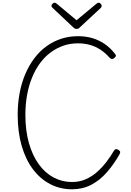

<svg xmlns="http://www.w3.org/2000/svg" viewBox="-20 -1383 968 1422"><path d="M513 19Q427 19 353.5 -18.5Q280 -56 225.5 -127.5Q171 -199 141 -301.5Q111 -404 111 -532Q111 -618 125.5 -694.5Q140 -771 168 -836Q196 -901 235.5 -953Q275 -1005 325 -1041Q375 -1077 433.5 -1096Q492 -1115 558 -1115Q614 -1115 662.5 -1101Q711 -1087 753.5 -1058.5Q796 -1030 832 -984Q840 -974 838 -967.5Q836 -961 826 -953Q818 -946 810 -946Q802 -946 793 -954Q760 -992 722.5 -1016Q685 -1040 644.5 -1051Q604 -1062 556 -1062Q499 -1062 449 -1044.5Q399 -1027 355.5 -995Q312 -963 277.5 -916.5Q243 -870 218.5 -811Q194 -752 181 -682Q168 -612 168 -532Q168 -415 194.5 -322.5Q221 -230 268 -165.5Q315 -101 378 -68Q441 -35 513 -35Q568 -35 614 -55Q660 -75 698 -108.5Q736 -142 767.5 -183Q799 -224 824 -267Q831 -277 838 -278.5Q845 -280 857 -273Q869 -265 870 -258Q871 -251 865 -240Q823 -166 771.5 -107Q720 -48 656 -14.5Q592 19 513 19ZM711 -1363Q718 -1363 725.5 -1355.5Q733 -1348 733 -1339Q733 -1336 732 -1333Q731 -1330 728 -1326L572 -1181Q567 -1175 561.5 -1172Q556 -1169 547 -1169Q538 -1169 533 -1172Q528 -1175 522 -1181L367 -1327Q364 -1331 362.5 -1334Q361 -1337 361 -1339Q361 -1348 369 -1355.5Q377 -1363 384 -1363Q389 -1363 392.5 -1360.5Q396 -1358 401 -1355L547 -1233L694 -1355Q698 -1358 702 -1360.5Q706 -1363 711 -1363Z"/></svg>

Font: Playwrite FR Moderne ExtraLight
Style: Regular
Weight: 250
Version: Version 1.002